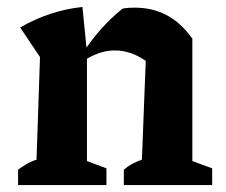

<svg xmlns="http://www.w3.org/2000/svg" viewBox="-20 -532 650 552"><path d="M32 0V-44Q43 -52 55 -59.5Q67 -67 85 -73L95 -368L38 -453Q123 -502 217 -512L230 -382V-69L286 -48V0ZM336 0V-44Q346 -53 358.5 -60Q371 -67 388 -73L399 -357L533 -421V-69L590 -48V0ZM222 -358 218 -379Q243 -418 271.5 -449.5Q300 -481 332 -507Q341 -509 350 -509.5Q359 -510 367 -510Q419 -510 460 -488Q501 -466 533 -421L399 -357Q356 -387 310 -387Q266 -387 222 -358Z"/></svg>

Font: Piazzolla Thin ExtraBold
Style: Regular
Weight: 800
Version: Version 2.005